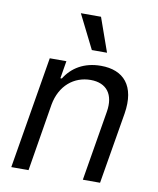

<svg xmlns="http://www.w3.org/2000/svg" viewBox="-87 -852 759 920"><g transform="rotate(10 292.5 -392.0)"><path d="M169 -328.1C186.1 -423.3 252.8 -477.3 333.8 -477.3C411.9 -477.3 450.3 -426.1 436.1 -340.9L379.3 0H463.1L521.3 -346.6C544 -485.8 480.1 -552.6 370.7 -552.6C288.4 -552.6 230.1 -515.6 196 -460.2H188.9L203.1 -545.5H122.2L31.2 0H115.1ZM231.5 -784.1 313.9 -619.3H387.8L329.5 -784.1Z"/></g></svg>

Font: Magic Ui Pro
Style: Italic
Weight: 400
Italic angle: -9.39999°
Designer: Stefan Endress, Andreas Faust
Version: Version 1.000;FEAKit 1.0